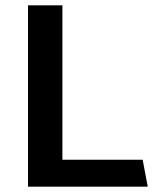

<svg xmlns="http://www.w3.org/2000/svg" viewBox="-20 -700 584 720"><path d="M515 -101H214V-680H85V0H534Z"/></svg>

Font: Catamaran
Style: Bold
Weight: 700
Designer: Pria Ravichandran
Version: Version 2.000